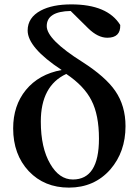

<svg xmlns="http://www.w3.org/2000/svg" viewBox="-20 -839 634 875"><path d="M431 -207Q431 -315 397 -381Q364 -447 282 -502Q166 -448 166 -285Q166 -165 209 -92Q250 -21 312 -21Q431 -21 431 -207ZM302 -789Q193 -787 193 -720Q193 -659 355 -557Q461 -489 505 -425Q552 -357 552 -264Q552 -147 483 -67Q410 16 294 16Q182 16 111 -59Q40 -135 40 -254Q40 -358 98 -429Q157 -501 261 -520Q106 -622 106 -700Q106 -759 166 -791Q219 -819 305 -819Q470 -819 528 -725Q530 -667 469 -667Q426 -667 382 -710Z"/></svg>

Font: Source Han Serif JP
Style: Bold
Weight: 700
Designer: Ryoko NISHIZUKA  (kana & ideographs); Frank Grießhammer (Latin, Greek & Cyrillic); Wenlong ZHANG  (bopomofo); Sandoll Co
Foundry: Adobe Systems Incorporated
Version: Version 1.000;PS 1;hotconv 16.6.53;makeotf.lib2.5.65590